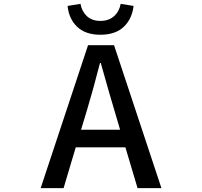

<svg xmlns="http://www.w3.org/2000/svg" viewBox="-20 -969 1040 989"><path d="M601.6 -949.2 668 -938.5Q660.2 -871.1 617.2 -830.6Q574.2 -790 497.1 -790Q420.9 -790 377.9 -830.6Q335 -871.1 328.1 -938.5L394.5 -949.2Q401.4 -910.2 427.7 -885.7Q454.1 -861.3 497.1 -861.3Q540 -861.3 567.4 -885.7Q594.7 -910.2 601.6 -949.2ZM397.5 -300.8H598.6L569.3 -400.4Q556.6 -440.4 499 -644.5H495.1Q458 -501 427.7 -400.4ZM688.5 0 626 -210H370.1L307.6 0H189.5L433.6 -736.3H567.4L811.5 0Z"/></svg>

Font: Gen Shin Gothic Monospace Medium
Style: Regular
Weight: 500
Designer: [Source Han Sans]
Ryoko NISHIZUKA  (kana & ideographs); Paul D. Hunt (Latin, Greek & Cyrillic); Wenlong ZHANG  (bopomofo
Version: Version 1.002.20150607